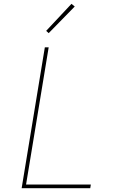

<svg xmlns="http://www.w3.org/2000/svg" viewBox="-20 -982 640 1002"><path d="M93 0 214 -735H234L116 -19H454L451 0ZM234 -809 221 -821 353 -962 370 -948Z"/></svg>

Font: Iosevka Thin Extended Oblique
Style: Regular
Weight: 100
Width: 7
Italic angle: -9°
Monospace: yes
Designer: Belleve Invis
Foundry: Belleve Invis
Version: Version 32.5.0; ttfautohint (v1.8.4)